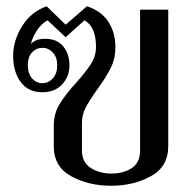

<svg xmlns="http://www.w3.org/2000/svg" viewBox="-20 -584 621 614"><path d="M152 -116V-182Q152 -221 171 -252Q190 -283 225 -321Q256 -356 271.5 -380.5Q287 -405 287 -434Q287 -499 250 -519L190 -465L132 -519Q113 -509 98 -486.5Q83 -464 79 -443Q93 -460 124 -460Q162 -460 182 -436Q202 -412 202 -375Q202 -339 178.5 -314Q155 -289 116 -289Q70 -289 46 -322Q22 -355 22 -406Q22 -454 50.5 -500Q79 -546 129 -564L190 -505L258 -564Q304 -549 326.5 -514.5Q349 -480 349 -433Q349 -397 334.5 -367.5Q320 -338 291 -298Q266 -263 254 -240Q242 -217 242 -190V-103Q242 -65 270 -47Q298 -29 337 -29Q375 -29 401.5 -46.5Q428 -64 428 -103V-553H518V-116Q518 -51 462.5 -20.5Q407 10 335 10Q263 10 207.5 -20.5Q152 -51 152 -116ZM163 -375Q163 -401 149 -416Q135 -431 116 -431Q96 -431 82.5 -416.5Q69 -402 69 -375Q69 -349 82.5 -333.5Q96 -318 116 -318Q135 -318 149 -333.5Q163 -349 163 -375Z"/></svg>

Font: Trirong
Style: Regular
Weight: 400
Designer: Katatrad Team
Foundry: CadsonDemak
Version: Version 1.001